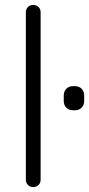

<svg xmlns="http://www.w3.org/2000/svg" viewBox="-20 -760 362 780"><path d="M115 0Q102 0 93.5 -8.5Q85 -17 85 -30V-710Q85 -723 93.5 -731.5Q102 -740 115 -740Q128 -740 136.5 -731.5Q145 -723 145 -710V-30Q145 -17 136.5 -8.5Q128 0 115 0ZM239 -350V-372Q239 -389 249.5 -399.5Q260 -410 277 -410H284Q301 -410 311.5 -399.5Q322 -389 322 -372V-350Q322 -333 311.5 -322.5Q301 -312 284 -312H277Q260 -312 249.5 -322.5Q239 -333 239 -350Z"/></svg>

Font: Quicksand
Style: Regular
Weight: 400
Designer: Andrew Paglinawan
Foundry: Andrew Paglinawan
Version: Version 3.000